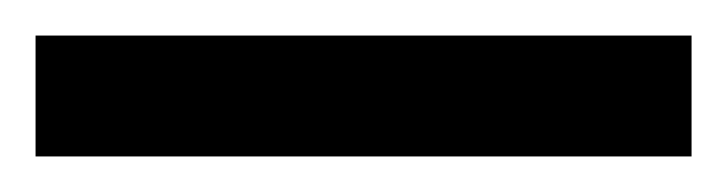

<svg xmlns="http://www.w3.org/2000/svg" viewBox="-22 19 409 108"><path d="M-2 107V39H367V107Z"/></svg>

Font: Noto Sans Tamil UI ExtraCondensed
Style: Bold
Weight: 700
Width: 2
Designer: Jelle Bosma - Monotype Design Team
Foundry: Monotype Imaging Inc.
Version: Version 2.004; ttfautohint (v1.8.4.7-5d5b)